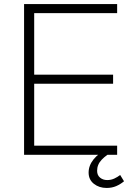

<svg xmlns="http://www.w3.org/2000/svg" viewBox="-20 -765 654 949"><path d="M99 0H559V-45H149V-351H539V-396H149V-700H559V-745H99ZM507 164Q533 164 554 155Q575 146 593 131L574 100Q561 110 545 117.5Q529 125 510 125Q489 125 474.5 113Q460 101 460 79Q460 48 483 24Q506 0 543 -19V-30H514Q468 -9 443 22Q418 53 418 88Q418 123 444 143.5Q470 164 507 164Z"/></svg>

Font: Plus Jakarta Sans ExtraLight
Style: Regular
Weight: 200
Designer: Gumpita Rahayu
Foundry: Tokotype
Version: Version 2.004; ttfautohint (v1.8.3)